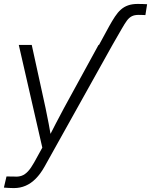

<svg xmlns="http://www.w3.org/2000/svg" viewBox="-33 -751 768 976"><path d="M470.2 -522.5 522 -617.7Q537.1 -645 551.3 -666.5Q565.4 -688 581.3 -702.1Q597.2 -716.3 617.9 -723.6Q638.7 -731 667 -731Q682.6 -731 694.1 -730.5Q705.6 -730 714.8 -729.5L706.1 -674.3Q698.7 -674.8 688.2 -675Q677.7 -675.3 671.9 -675.3Q650.4 -675.3 636.7 -668.2Q623 -661.1 611.8 -645.8Q600.6 -630.4 586.4 -605.5L538.6 -522.5ZM-13.2 202.6 0 146 39.1 146.5Q60.5 148.4 77.4 142.3Q94.2 136.2 109.4 119.9Q124.5 103.5 140.6 74.7L182.1 -0.5L62.5 -522.5H128.4L198.7 -201.2Q207 -161.6 214.4 -122.6Q221.7 -83.5 228.5 -44.4H210.4Q230 -83.5 250.5 -122.6Q271 -161.6 292 -201.2L467.8 -522.5H538.6L193.4 96.2Q172.9 132.8 148.9 157Q125 181.2 97.4 193.1Q69.8 205.1 37.6 205.1Q23.4 205.1 11.2 204.3Q-1 203.6 -13.2 202.6Z"/></svg>

Font: Inter 28pt Light
Style: Italic
Weight: 300
Italic angle: -9.3988°
Designer: Rasmus Andersson
Foundry: rsms
Version: Version 4.001;git-66647c0bb